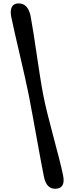

<svg xmlns="http://www.w3.org/2000/svg" viewBox="-20 -881 454 1152"><path d="M153.7 -305.1Q163.1 -256.4 175 -191.2Q186.9 -125.9 199.5 -56.7Q212 12.5 223.4 74.2Q234.8 135.8 243.1 177.1Q257.9 254.9 315.6 251.4Q374.4 247.8 358.3 170.6Q349.9 129.3 334.2 67.9Q318.5 6.6 300.1 -62.1Q281.8 -130.8 265.5 -195.7Q249.2 -260.7 239.8 -309.4Q230.4 -358 220.2 -422.9Q210.1 -487.8 200 -555.9Q189.9 -623.9 180.6 -684.5Q171.2 -745.1 163.5 -785.2Q147.4 -862.3 89.3 -860.6Q60.6 -859.3 50.5 -838Q40.3 -816.7 47.5 -779.5Q55.8 -739.3 69.6 -678.6Q83.4 -618 99.4 -549.9Q115.3 -481.9 129.7 -417.6Q144.1 -353.3 153.7 -305.1Z"/></svg>

Font: Fraunces 9pt S100 Black
Style: Italic
Weight: 900
Italic angle: -16°
Version: Version 1.000; ttfautohint (v1.8.3)